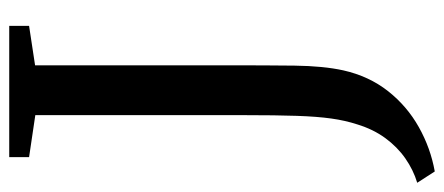

<svg xmlns="http://www.w3.org/2000/svg" viewBox="-316 -490 962 416"><g transform="rotate(-90 165.0 -282.0)"><path d="M-23 141Q5 132.5 29.8 115.2Q54.5 98 73.8 71.8Q93 45.5 103.5 11Q112 -15 116.2 -45.2Q120.5 -75.5 122 -120.2Q123.5 -165 123.5 -233V-686.5L32.5 -700V-743H317V-700L231.5 -687V-268.5Q231.5 -187.5 230.8 -124.8Q230 -62 220.5 -19Q208 36.5 175.5 77.8Q143 119 97.5 144.5Q52 170 1.5 179Z"/></g></svg>

Font: Merriweather 48pt
Style: Regular
Weight: 400
Version: Version 2.100